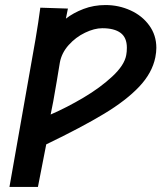

<svg xmlns="http://www.w3.org/2000/svg" viewBox="-20 -742 640 762"><path d="M140 -711.5 249.5 -708 241.5 -668Q271 -691 311.5 -706.5Q352 -722 399 -722Q451 -722 497.5 -701Q544 -680 572.2 -641.2Q600.5 -602.5 600.5 -552Q600.5 -535.5 596.5 -514.5Q584 -452.5 532.5 -398Q481 -343.5 393.2 -290.5Q305.5 -237.5 163.5 -169L130.5 0H17.5L121 -586.5Q132.5 -654 140 -711.5ZM481 -523.5Q483.5 -536.5 483.5 -552.5Q483.5 -593 458.5 -611.5Q433.5 -630 386 -630Q354.5 -630 317.5 -612.2Q280.5 -594.5 252.5 -563.2Q224.5 -532 217.5 -493.5Q213.5 -471.5 210.8 -453.2Q208 -435 205.5 -421Q189.5 -325 181 -287.5Q245.5 -315.5 311.8 -354.8Q378 -394 426 -438.8Q474 -483.5 481 -523.5Z"/></svg>

Font: JuliaMono BoldItalic
Style: Regular
Weight: 700
Italic angle: -9°
Monospace: yes
Designer: cormullion
Foundry: corm
Version: Version 0.049; ttfautohint (v1.8.4)